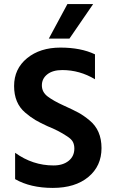

<svg xmlns="http://www.w3.org/2000/svg" viewBox="-20 -912 558 940"><path d="M320 -723H219L310 -892H436ZM54 -35V-164Q140 -102 242 -102Q288 -102 316 -124.5Q344 -147 344 -185Q344 -203 337 -217Q330 -231 308 -245Q266 -273 213 -294Q176 -311 153 -324.5Q130 -338 103 -361Q49 -407 49 -491Q49 -575 112.5 -627Q176 -679 276 -679Q376 -679 445 -646V-524Q370 -569 285 -569Q238 -569 211.5 -548Q185 -527 185 -494Q185 -461 213.5 -439.5Q242 -418 290.5 -396Q339 -374 364 -360.5Q389 -347 418 -323Q477 -275 477 -187Q477 -99 412.5 -45.5Q348 8 238.5 8Q129 8 54 -35Z"/></svg>

Font: Hind Jalandhar SemiBold
Style: Regular
Weight: 600
Designer: Namrata Goyal
Foundry: Indian Type Foundry
Version: Version 0.702;PS 1.0;hotconv 1.0.81;makeotf.lib2.5.63406